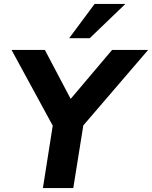

<svg xmlns="http://www.w3.org/2000/svg" viewBox="-20 -960 776 980"><path d="M199 0 256 -362 274 -273 39 -705H209L353 -432H321L552 -705H736L365 -273L412 -362L354 0ZM333 -765 463 -940H620L438 -765Z"/></svg>

Font: Nunito Sans 12pt ExtraLight 12pt ExtraBold
Style: Italic
Weight: 800
Italic angle: -9°
Version: Version 3.101;gftools[0.9.27]